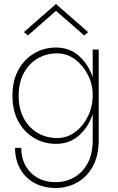

<svg xmlns="http://www.w3.org/2000/svg" viewBox="-20 -707 590 957"><path d="M259 -653 119 -530 99 -547 259 -687 419 -547 400 -530ZM55 30H86Q86 106 133.5 153.5Q181 201 258 201Q306 201 348 178Q390 155 416 108.5Q442 62 442 -10V-138Q421 -74 374 -32Q327 10 259 10Q199 10 149.5 -19.5Q100 -49 71 -102.5Q42 -156 42 -230Q42 -304 71 -357.5Q100 -411 149.5 -440.5Q199 -470 259 -470Q327 -470 374 -428Q421 -386 442 -322V-460H472V-10Q472 69 442.5 122.5Q413 176 364 203Q315 230 258 230Q197 230 151.5 205Q106 180 80.5 134.5Q55 89 55 30ZM73 -230Q73 -165 98.5 -117.5Q124 -70 167.5 -44.5Q211 -19 265 -19Q314 -19 354 -48.5Q394 -78 418 -126.5Q442 -175 442 -234Q442 -287 418 -334Q394 -381 354 -411Q314 -441 265 -441Q211 -441 167.5 -415.5Q124 -390 98.5 -342.5Q73 -295 73 -230Z"/></svg>

Font: Jost* Thin
Style: Regular
Weight: 200
Version: Version 3.7